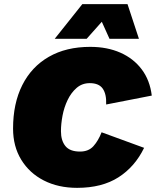

<svg xmlns="http://www.w3.org/2000/svg" viewBox="-20 -896 752 926"><path d="M352 10Q261 10 191.5 -25.5Q122 -61 82.5 -125.5Q43 -190 43 -276Q43 -397 87.5 -485.5Q132 -574 215.5 -622Q299 -670 415 -670Q497 -670 560.5 -642Q624 -614 663.5 -561.5Q703 -509 712 -435L492 -392Q494 -442 475.5 -468.5Q457 -495 413 -495Q376 -495 349.5 -472Q323 -449 306 -413.5Q289 -378 281.5 -338Q274 -298 274 -263Q274 -218 295.5 -191.5Q317 -165 366 -165Q407 -165 430.5 -191Q454 -217 470 -258L675 -183Q631 -92 551.5 -41Q472 10 352 10ZM595 -876 650 -709H508L471 -791L398 -709H244L377 -876Z"/></svg>

Font: Work Sans Black
Style: Italic
Weight: 900
Italic angle: -13°
Designer: Wei Huang
Foundry: Wei Huang
Version: Version 2.009; ttfautohint (v1.8.3)